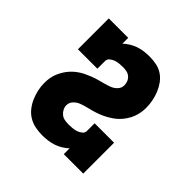

<svg xmlns="http://www.w3.org/2000/svg" viewBox="-148 -663 796 796"><g transform="rotate(45 250.0 -265.0)"><path d="M207 8Q187 8 166.5 4Q146 0 128.5 -10.5Q111 -21 98 -37.5Q85 -54 77 -72.5Q69 -91 64.5 -111Q60 -131 60 -152Q60 -167 62.5 -182Q65 -197 71 -211Q77 -225 85 -237.5Q93 -250 103.5 -261Q114 -272 126.5 -281Q139 -290 152.5 -296.5Q166 -303 180 -308.5Q194 -314 208.5 -318Q223 -322 238 -326Q253 -330 267 -335.5Q281 -341 291.5 -352.5Q302 -364 302 -379Q302 -390 298 -400Q294 -410 286 -417Q278 -424 267.5 -426.5Q257 -429 246 -429Q235 -429 224 -428Q213 -427 202.5 -423.5Q192 -420 183 -412.5Q174 -405 174 -394V-349H60V-530H174V-496Q186 -507 200 -515.5Q214 -524 229 -529Q244 -534 260 -536Q276 -538 292 -538Q312 -538 332 -534Q352 -530 368.5 -519Q385 -508 397 -491.5Q409 -475 416.5 -456.5Q424 -438 428 -418Q432 -398 432 -378Q432 -363 429.5 -348.5Q427 -334 421.5 -320Q416 -306 407.5 -293Q399 -280 388.5 -269Q378 -258 365.5 -249.5Q353 -241 340 -234Q327 -227 312.5 -221.5Q298 -216 283.5 -212Q269 -208 254.5 -204.5Q240 -201 226 -195.5Q212 -190 201 -178.5Q190 -167 190 -151Q190 -140 195.5 -129.5Q201 -119 210 -112Q219 -105 230.5 -103Q242 -101 253 -101Q264 -101 275 -102Q286 -103 297 -106.5Q308 -110 317 -117.5Q326 -125 326 -136V-181H440V0H326V-34Q314 -23 300 -14.5Q286 -6 270.5 -1Q255 4 239 6Q223 8 207 8Z"/></g></svg>

Font: Iosevka Slab Heavy
Style: Regular
Weight: 900
Monospace: yes
Designer: Belleve Invis
Foundry: Belleve Invis
Version: Version 11.1.0; ttfautohint (v1.8.3)